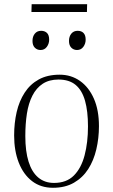

<svg xmlns="http://www.w3.org/2000/svg" viewBox="-20 -876 536 910"><path d="M231 14Q173 14 132 -17.5Q91 -49 69 -105Q47 -161 47 -234Q47 -293 59 -345Q71 -397 97 -437Q123 -477 164 -499.5Q205 -522 263 -522Q317 -522 359 -492.5Q401 -463 425 -408.5Q449 -354 449 -278Q449 -221 436.5 -168Q424 -115 398 -74.5Q372 -34 330.5 -10Q289 14 231 14ZM236 -9Q295 -9 330 -44Q365 -79 381 -140Q397 -201 397 -277Q397 -349 383 -398.5Q369 -448 338.5 -473.5Q308 -499 257 -499Q213 -499 182.5 -479Q152 -459 133.5 -422.5Q115 -386 107.5 -337.5Q100 -289 100 -231Q100 -159 115.5 -109.5Q131 -60 161.5 -34.5Q192 -9 236 -9ZM134 -682Q134 -703 145 -716.5Q156 -730 175 -730Q192 -730 202.5 -720Q213 -710 213 -688Q213 -669 202 -654Q191 -639 172 -639Q156 -639 145 -650Q134 -661 134 -682ZM307 -682Q307 -703 318 -716.5Q329 -730 348 -730Q366 -730 376 -719.5Q386 -709 386 -688Q386 -669 375 -654Q364 -639 345 -639Q329 -639 318 -650Q307 -661 307 -682ZM130 -856H393L392 -819H129Z"/></svg>

Font: Literata 60pt ExtraLight
Style: Italic
Weight: 250
Italic angle: -2°
Designer: Latin by Veronika Burian and Jose Scaglione. Greek by Irene Vlachou. Cyrillic by Vera Evstafieva
Foundry: TypeTogether
Version: Version 3.103;gftools[0.9.29]